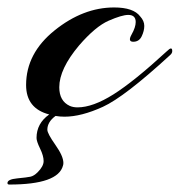

<svg xmlns="http://www.w3.org/2000/svg" viewBox="-74 -296 482 515"><path d="M290 -237Q290 -256 270 -256Q253 -256 217.5 -240.5Q182 -225 138 -174Q85 -111 85 -62Q85 -25 113 -12Q122 -8 134 -8Q175 -8 230.5 -43Q286 -78 374 -159Q388 -173 388 -159Q388 -153 382 -148Q260 -36 202 -9.5Q144 17 99 17Q87 17 75 15Q53 31 53 52Q53 62 74.5 92.5Q96 123 96 141Q96 145 95 148Q82 199 -49 199Q-54 199 -54 195Q-54 185 -28 182.5Q-2 180 7.5 178Q17 176 27 166Q43 150 43 136Q43 122 33.5 102.5Q24 83 24 74Q24 35 58 11Q-4 -5 -4 -68Q-4 -153 72.5 -214.5Q149 -276 232 -276Q284 -276 302 -252Q313 -240 313 -226.5Q313 -213 306 -198.5Q299 -184 283.5 -184Q268 -184 279 -203.5Q290 -223 290 -237Z"/></svg>

Font: Arizonia
Style: Regular
Weight: 400
Designer: Robert E. Leuschke
Foundry: Robert E. Leuschke
Version: Version 1.003